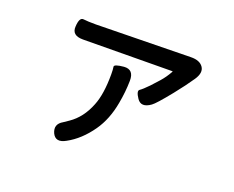

<svg xmlns="http://www.w3.org/2000/svg" viewBox="-105 -736 1209 993"><g transform="rotate(20 500.0 -240.0)"><path d="M335 67Q282 97 261 53Q241 8 285 -17Q289 -20 313 -36Q376 -79 408 -161Q434 -225 434 -334Q434 -362 431.5 -375.5Q429 -389 483 -394Q537 -398 536 -336Q535 -274 523 -210Q506 -115 459 -48Q405 29 335 67ZM685 -260Q636 -225 610 -263Q585 -300 599.5 -309.5Q614 -319 644 -350Q664 -372 684 -394Q707 -420 726 -454Q729 -458 724 -458L234 -454Q172 -454 176 -505Q179 -556 202 -553Q225 -550 271 -550L791 -559Q840 -560 859 -532Q878 -504 849 -461Q818 -415 770 -355Q704 -273 685 -260Z"/></g></svg>

Font: Resource Han Rounded KR Medium
Style: Regular
Weight: 500
Designer: Cyano Hao (round all glyphs); Ryoko NISHIZUKA 西塚涼子 (kana, bopomofo & ideographs); Paul D. Hunt (Latin, Greek & Cyrillic)
Foundry: Cyano Hao
Version: 0.990